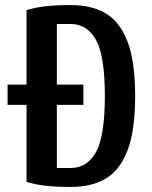

<svg xmlns="http://www.w3.org/2000/svg" viewBox="-20 -730 600 760"><path d="M85 -10V-315H10V-395H85V-690Q122 -701 162.5 -705.5Q203 -710 260 -710Q345 -710 401 -675.5Q457 -641 486 -562Q515 -483 515 -350Q515 -217 486 -138Q457 -59 401 -24.5Q345 10 260 10Q203 10 162.5 5.5Q122 1 85 -10ZM260 -65Q325 -65 360 -128Q395 -191 395 -350Q395 -509 360 -572Q325 -635 260 -635H205V-395H310V-315H205V-65Z"/></svg>

Font: Cuprum
Style: Bold
Weight: 700
Designer: Jovanny Lemonad
Foundry: Jovanny Lemonad
Version: Version 2.000